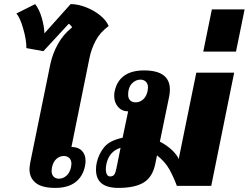

<svg xmlns="http://www.w3.org/2000/svg" viewBox="-20 -908 1215 938"><path d="M124 -82Q124 -91 128 -115L226 -595Q237 -646 263 -693Q289 -740 332 -774Q331 -778 325.5 -784Q320 -790 316 -792L192 -658L109 -673Q109 -715 93 -769.5Q77 -824 60 -842L152 -888Q172 -862 184 -821Q196 -780 197 -745L325 -888Q360 -888 399 -873Q438 -858 468.5 -833.5Q499 -809 511 -781Q469 -750 447.5 -709.5Q426 -669 417 -624L329 -190Q362 -190 380 -171.5Q398 -153 398 -122Q398 -110 395 -96Q385 -46 348.5 -18Q312 10 250 10Q185 10 154.5 -14.5Q124 -39 124 -82ZM327 -91 329 -107Q329 -126 318.5 -136Q308 -146 292 -146Q272 -146 256 -132Q240 -118 234 -91Q232 -79 232 -74Q232 -55 242 -45Q252 -35 268 -35Q288 -35 304.5 -49.5Q321 -64 327 -91Z M1124 -553 1012 0H844Q829 -41 808 -79.5Q787 -118 747 -149L739 -109Q726 -44 683 -17Q640 10 558 10Q449 10 449 -79Q449 -95 452 -111Q462 -156 489 -189Q516 -222 579 -235L606 -364Q576 -364 557 -385.5Q538 -407 538 -439Q538 -454 540 -461Q550 -511 586 -537.5Q622 -564 684 -564Q810 -564 810 -470Q810 -456 807 -439L761 -216Q796 -198 820.5 -174.5Q845 -151 853 -131L939 -553ZM643 -408Q663 -408 679 -422Q695 -436 701 -463Q703 -475 703 -480Q703 -499 692.5 -509Q682 -519 666 -519Q643 -519 624.5 -500Q606 -481 606 -446Q606 -427 616 -417.5Q626 -408 643 -408ZM569 -186Q514 -169 500 -108Q497 -93 497 -82Q497 -65 502.5 -55.5Q508 -46 518 -46Q530 -46 537 -53.5Q544 -61 549 -87Z M1015 -862H1175L1133 -656H973Z"/></svg>

Font: Trirong Black
Style: Italic
Weight: 900
Italic angle: -12°
Designer: Katatrad Team
Foundry: CadsonDemak
Version: Version 1.001